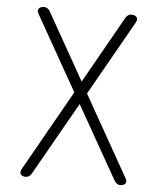

<svg xmlns="http://www.w3.org/2000/svg" viewBox="-53 -786 706 843"><g transform="rotate(5 300.0 -365.0)"><path d="M514 -707 328 -378 529 -22Q534 -14 533.5 -8Q533 -2 529.5 2Q526 6 520.5 8Q515 10 509 10Q501 10 494.5 6Q488 2 483 -6L300 -329L117 -6Q112 2 105.5 6Q99 10 91 10Q85 10 79.5 8Q74 6 70.5 2Q67 -2 67 -8Q67 -14 71 -22L272 -378L86 -707Q81 -715 81.5 -721.5Q82 -728 85.5 -732Q89 -736 95 -738Q101 -740 107 -740Q115 -740 121.5 -736Q128 -732 133 -724L300 -428L467 -724Q472 -732 478.5 -736Q485 -740 493 -740Q499 -740 505 -738Q511 -736 514.5 -732Q518 -728 518.5 -721.5Q519 -715 514 -707Z"/></g></svg>

Font: Maple Mono NL Thin
Style: Regular
Weight: 250
Monospace: yes
Designer: subframe7536
Version: Version 7.000